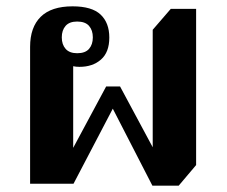

<svg xmlns="http://www.w3.org/2000/svg" viewBox="-20 -580 715 606"><path d="M461 6 336 -237 212 0H75V-432Q75 -494 108.5 -527Q142 -560 209 -560Q270 -560 297.5 -534Q325 -508 325 -461.5Q325 -415 298.7 -392Q272.4 -369 231 -369Q226 -369 220.5 -369.5Q215 -370 211 -371V-91H199L315 -307H359L475 -91H462V-486L519 -552H599V-59L544 6ZM223.7 -412Q249 -412 261 -425.7Q273 -439.5 273 -462Q273 -484.5 261 -498.3Q249 -512 223.5 -512Q199 -512 187 -498.3Q175 -484.5 175 -462Q175 -439.5 187.2 -425.7Q199.3 -412 223.7 -412Z"/></svg>

Font: Noto Serif Thai
Style: Regular
Weight: 400
Designer: Monotype Design Team
Foundry: Monotype Imaging Inc.
Version: Version 2.001